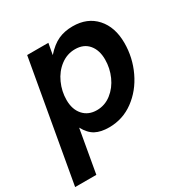

<svg xmlns="http://www.w3.org/2000/svg" viewBox="-200 -715 1020 1059"><g transform="rotate(-30 309.5 -185.5)"><path d="M-24 202 111 -561H246L233 -490Q274 -536 314.5 -554.5Q355 -573 407 -573Q500 -573 554.5 -512.5Q609 -452 609 -351Q609 -258 569.5 -174.5Q530 -91 460.5 -40Q391 11 304 11Q252 11 218 -7Q184 -25 159 -71L111 202ZM471 -325Q471 -385 440.5 -421Q410 -457 355 -457Q304 -457 262.5 -425.5Q221 -394 198 -343Q175 -292 175 -237Q175 -177 207 -141Q239 -105 293 -105Q344 -105 385 -137Q426 -169 448.5 -219.5Q471 -270 471 -325Z"/></g></svg>

Font: Open Sauce One
Style: Bold Italic
Weight: 700
Italic angle: -10°
Designer: Alfredo Marco Pradil
Foundry: Creative Sauce Fz LLC
Version: Version 1.477